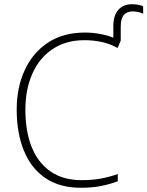

<svg xmlns="http://www.w3.org/2000/svg" viewBox="-20 -878 697 908"><path d="M604 -858Q622 -858 636 -855Q650 -852 657 -848V-813Q650 -817 636.5 -820.5Q623 -824 607 -824Q580 -824 565.5 -807Q551 -790 551 -753V-686L536 -651Q498 -672 459 -680Q420 -688 380 -688Q292 -688 229 -646Q166 -604 133 -529.5Q100 -455 100 -359Q100 -258 129.5 -183.5Q159 -109 218.5 -67.5Q278 -26 366 -26Q418 -26 459.5 -34Q501 -42 537 -55V-21Q504 -8 461 1Q418 10 363 10Q262 10 194.5 -36Q127 -82 93 -165.5Q59 -249 59 -360Q59 -464 97 -546.5Q135 -629 207 -676.5Q279 -724 381 -724Q452 -724 516 -700V-754Q516 -805 539.5 -831.5Q563 -858 604 -858Z"/></svg>

Font: Noto Sans Disp ExtLt
Style: Regular
Weight: 200
Designer: Monotype Design Team
Foundry: Monotype Imaging Inc.
Version: Version 2.000;GOOG;noto-source:20170915:90ef993387c0